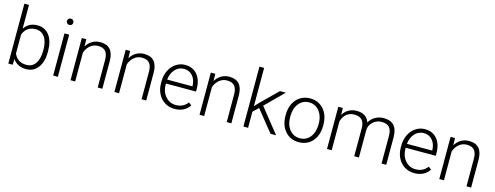

<svg xmlns="http://www.w3.org/2000/svg" viewBox="-22 -1531 5988 2322"><g transform="rotate(15 2972.5 -370.0)"><path d="M501.5 -258.8Q501.5 -135.3 446.8 -62.7Q392.1 9.8 299.8 9.8Q189.5 9.8 132.8 -72.3L130.4 0H75.7V-750H133.8V-451.7Q189.5 -538.1 298.8 -538.1Q392.6 -538.1 447 -466.6Q501.5 -395 501.5 -267.6ZM442.9 -269Q442.9 -373.5 402.3 -430.4Q361.8 -487.3 288.1 -487.3Q231.9 -487.3 192.9 -459.7Q153.8 -432.1 133.8 -378.9V-140.6Q177.7 -41 289.1 -41Q361.3 -41 402.1 -98.1Q442.9 -155.3 442.9 -269Z M695.8 0H637.2V-528.3H695.8ZM627 -681.2Q627 -697.8 637.7 -709.2Q648.4 -720.7 667 -720.7Q685.5 -720.7 696.5 -709.2Q707.5 -697.8 707.5 -681.2Q707.5 -664.6 696.5 -653.3Q685.5 -642.1 667 -642.1Q648.4 -642.1 637.7 -653.3Q627 -664.6 627 -681.2Z M910.2 -528.3 912.1 -438Q941.9 -486.8 986.3 -512.5Q1030.8 -538.1 1084.5 -538.1Q1169.4 -538.1 1210.9 -490.2Q1252.4 -442.4 1252.9 -346.7V0H1194.8V-347.2Q1194.3 -418 1164.8 -452.6Q1135.3 -487.3 1070.3 -487.3Q1016.1 -487.3 974.4 -453.4Q932.6 -419.4 912.6 -361.8V0H854.5V-528.3Z M1459.5 -528.3 1461.4 -438Q1491.2 -486.8 1535.6 -512.5Q1580.1 -538.1 1633.8 -538.1Q1718.8 -538.1 1760.3 -490.2Q1801.8 -442.4 1802.2 -346.7V0H1744.1V-347.2Q1743.7 -418 1714.1 -452.6Q1684.6 -487.3 1619.6 -487.3Q1565.4 -487.3 1523.7 -453.4Q1481.9 -419.4 1461.9 -361.8V0H1403.8V-528.3Z M2157.7 9.8Q2090.3 9.8 2035.9 -23.4Q1981.4 -56.6 1951.2 -116Q1920.9 -175.3 1920.9 -249V-270Q1920.9 -346.2 1950.4 -407.2Q1980 -468.3 2032.7 -503.2Q2085.4 -538.1 2147 -538.1Q2243.2 -538.1 2299.6 -472.4Q2356 -406.7 2356 -293V-260.3H1979V-249Q1979 -159.2 2030.5 -99.4Q2082 -39.6 2160.2 -39.6Q2207 -39.6 2242.9 -56.6Q2278.8 -73.7 2308.1 -111.3L2344.7 -83.5Q2280.3 9.8 2157.7 9.8ZM2147 -488.3Q2081.1 -488.3 2035.9 -439.9Q1990.7 -391.6 1981 -310.1H2297.9V-316.4Q2295.4 -392.6 2254.4 -440.4Q2213.4 -488.3 2147 -488.3Z M2525.4 -528.3 2527.3 -438Q2557.1 -486.8 2601.6 -512.5Q2646 -538.1 2699.7 -538.1Q2784.7 -538.1 2826.2 -490.2Q2867.7 -442.4 2868.2 -346.7V0H2810.1V-347.2Q2809.6 -418 2780 -452.6Q2750.5 -487.3 2685.5 -487.3Q2631.3 -487.3 2589.6 -453.4Q2547.9 -419.4 2527.8 -361.8V0H2469.7V-528.3Z M3144.5 -266.1 3077.6 -201.7V0H3019V-750H3077.6V-270L3132.8 -329.6L3335 -528.3H3408.7L3184.6 -305.7L3428.2 0H3358.4Z M3476.6 -272Q3476.6 -348.1 3506.1 -409.2Q3535.6 -470.2 3589.6 -504.2Q3643.6 -538.1 3711.9 -538.1Q3817.4 -538.1 3882.8 -464.1Q3948.2 -390.1 3948.2 -268.1V-255.9Q3948.2 -179.2 3918.7 -117.9Q3889.2 -56.6 3835.4 -23.4Q3781.7 9.8 3712.9 9.8Q3607.9 9.8 3542.2 -64.2Q3476.6 -138.2 3476.6 -260.3ZM3535.2 -255.9Q3535.2 -161.1 3584.2 -100.3Q3633.3 -39.6 3712.9 -39.6Q3792 -39.6 3841.1 -100.3Q3890.1 -161.1 3890.1 -260.7V-272Q3890.1 -332.5 3867.7 -382.8Q3845.2 -433.1 3804.7 -460.7Q3764.2 -488.3 3711.9 -488.3Q3633.8 -488.3 3584.5 -427Q3535.2 -365.7 3535.2 -266.6Z M4122.1 -528.3 4124 -442.4Q4153.3 -490.2 4197.3 -514.2Q4241.2 -538.1 4294.9 -538.1Q4419.9 -538.1 4453.6 -435.5Q4481.9 -484.9 4529.3 -511.5Q4576.7 -538.1 4633.8 -538.1Q4803.7 -538.1 4807.1 -352.5V0H4748.5V-348.1Q4748 -418.9 4718 -453.1Q4688 -487.3 4620.1 -487.3Q4557.1 -486.3 4513.7 -446.5Q4470.2 -406.7 4465.3 -349.6V0H4406.7V-352.5Q4406.2 -420.4 4374.8 -453.9Q4343.3 -487.3 4277.8 -487.3Q4222.7 -487.3 4183.1 -455.8Q4143.6 -424.3 4124.5 -362.3V0H4065.9V-528.3Z M5159.7 9.8Q5092.3 9.8 5037.8 -23.4Q4983.4 -56.6 4953.1 -116Q4922.9 -175.3 4922.9 -249V-270Q4922.9 -346.2 4952.4 -407.2Q4981.9 -468.3 5034.7 -503.2Q5087.4 -538.1 5148.9 -538.1Q5245.1 -538.1 5301.5 -472.4Q5357.9 -406.7 5357.9 -293V-260.3H4981V-249Q4981 -159.2 5032.5 -99.4Q5084 -39.6 5162.1 -39.6Q5209 -39.6 5244.9 -56.6Q5280.8 -73.7 5310.1 -111.3L5346.7 -83.5Q5282.2 9.8 5159.7 9.8ZM5148.9 -488.3Q5083 -488.3 5037.8 -439.9Q4992.7 -391.6 4982.9 -310.1H5299.8V-316.4Q5297.4 -392.6 5256.3 -440.4Q5215.3 -488.3 5148.9 -488.3Z M5527.3 -528.3 5529.3 -438Q5559.1 -486.8 5603.5 -512.5Q5647.9 -538.1 5701.7 -538.1Q5786.6 -538.1 5828.1 -490.2Q5869.6 -442.4 5870.1 -346.7V0H5812V-347.2Q5811.5 -418 5782 -452.6Q5752.4 -487.3 5687.5 -487.3Q5633.3 -487.3 5591.6 -453.4Q5549.8 -419.4 5529.8 -361.8V0H5471.7V-528.3Z"/></g></svg>

Font: Vazir Thin FD
Style: Thin-FD
Weight: 100
Designer: Saber Rastikerdar
Foundry: Saber Rastikerdar
Version: Version 30.0.0